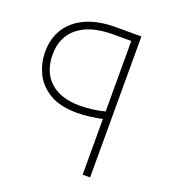

<svg xmlns="http://www.w3.org/2000/svg" viewBox="-123 -752 752 845"><g transform="rotate(20 253.0 -330.0)"><path d="M360 0V-660L396 -626H274Q169 -626 112 -580.5Q55 -535 55 -452Q55 -371 104.5 -326Q154 -281 244 -281Q272 -281 303 -285Q334 -289 360 -296L369 -263Q341 -256 307 -251.5Q273 -247 244 -247Q162 -247 113 -277Q64 -307 42 -354Q20 -401 20 -452Q20 -516 50 -562.5Q80 -609 137 -634.5Q194 -660 274 -660H395V0Z"/></g></svg>

Font: TitilliumWeb ExtraLight
Style: Regular
Weight: 400
Designer: Mohamed Gaber, Accademia di Belle Arti di Urbino and others
Foundry: Kief Type Foundry, Accademia di Belle Arti di Urbino and others
Version: Version 3.000; ttfautohint (v1.8.2)